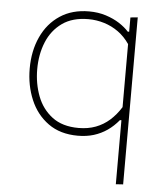

<svg xmlns="http://www.w3.org/2000/svg" viewBox="-51 -550 683 789"><g transform="rotate(5 290.5 -155.0)"><path d="M456 194Q456 137.5 456 84.5Q456 31.5 456 -29V-70H450Q429 -44.5 403.8 -27Q378.5 -9.5 348.5 -0.2Q318.5 9 283 9Q210 9 160.8 -26.5Q111.5 -62 86.8 -120.8Q62 -179.5 62 -249Q62 -322.5 88.8 -380.2Q115.5 -438 165.5 -471Q215.5 -504 285 -504Q322.5 -504 354.5 -493.8Q386.5 -483.5 410.8 -467.8Q435 -452 450 -435H456V-494L486 -497Q486 -440 486 -386.2Q486 -332.5 486 -271V-29Q486 31.5 486 83.5Q486 135.5 486 192ZM283 -23Q322 -23 353.8 -35Q385.5 -47 410.8 -69.5Q436 -92 456 -124V-384Q436 -413.5 409 -433Q382 -452.5 350.2 -462.2Q318.5 -472 285 -472Q219.5 -472 177 -441.8Q134.5 -411.5 113.8 -361Q93 -310.5 93 -249Q93 -190 112.5 -138.5Q132 -87 174 -55Q216 -23 283 -23Z"/></g></svg>

Font: Commissioner Thin
Style: Regular
Weight: 100
Designer: Kostas Bartsokas
Foundry: Kostas Bartsokas
Version: Version 1.001;gftools[0.9.23]